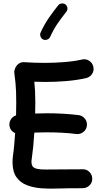

<svg xmlns="http://www.w3.org/2000/svg" viewBox="-20 -1065 596 1120"><path d="M35.2 -332.5Q32.7 -352.5 43.9 -369.4Q55.2 -386.2 73.7 -392.1Q74.7 -432.1 74.7 -468.8Q74.7 -503.4 73.7 -529.8Q72.8 -556.2 70.3 -582Q67.9 -607.9 63.5 -640.1Q62 -651.9 68.4 -667Q74.7 -682.1 88.4 -692.9Q102.1 -703.6 122.1 -702.1Q152.3 -700.2 182.6 -699.2Q212.9 -698.2 242.7 -698.2Q298.3 -698.2 356.2 -702.9Q414.1 -707.5 458 -717.8Q480.5 -723.1 500 -710.7Q519.5 -698.2 524.4 -675.8Q529.8 -653.3 517.3 -634Q504.9 -614.7 482.4 -609.4Q428.2 -597.2 365.5 -592Q302.7 -586.9 242.7 -586.9Q210.9 -586.9 180.2 -588.4Q183.1 -559.1 184.6 -531.5Q186 -503.9 186 -468.8Q186 -437 185.1 -402.8Q219.7 -404.3 256.3 -404.3Q302.7 -404.3 348.4 -401.6Q394 -398.9 438.5 -393.6Q460.9 -390.6 475.3 -372.6Q489.7 -354.5 486.8 -331.5Q484.4 -309.1 466.1 -294.9Q447.8 -280.8 425.3 -283.2Q383.8 -288.6 341.8 -290.8Q299.8 -293 256.3 -293Q236.3 -293 217.5 -292.5Q198.7 -292 180.2 -291.5Q177.7 -251 174.1 -212.6Q170.4 -174.3 165.5 -140.6Q163.6 -130.9 163.6 -119.6Q163.6 -91.8 185.1 -83.5Q206.5 -75.2 255.6 -76.2Q304.7 -77.1 387.2 -77.1Q406.7 -77.1 425 -77.1Q443.4 -77.1 461.4 -77.6Q484.4 -78.6 501 -62.5Q517.6 -46.4 518.1 -23.4Q519 -0.5 502.7 15.9Q486.3 32.2 463.4 32.7Q444.8 33.2 425.8 33.2Q406.7 33.2 387.2 33.2Q350.6 33.2 306.2 34.9Q261.7 36.6 217.3 33Q172.9 29.3 135.5 14.6Q98.1 0 75.7 -31.7Q53.2 -63.5 53.2 -119.6Q53.2 -136.7 55.2 -153.8Q59.6 -183.1 62.7 -217.5Q65.9 -252 68.4 -288.6Q39.1 -301.3 35.2 -332.5ZM362.3 -1038.6Q372.1 -1030.8 373.3 -1018.1Q374.5 -1005.4 366.7 -996.1Q339.4 -961.9 315.9 -928Q292.5 -894 272.5 -849.6Q267.6 -838.9 255.4 -834.2Q243.2 -829.6 231.9 -834.5Q221.2 -839.4 216.6 -851.6Q211.9 -863.8 216.8 -875Q239.3 -924.3 265.6 -961.9Q292 -999.5 319.3 -1033.7Q327.1 -1043.5 340.1 -1044.7Q353 -1045.9 362.3 -1038.6Z"/></svg>

Font: Mikhak-FD SemiBold
Style: Regular
Weight: 600
Designer: Amin Abedi
Version: Version 3.2